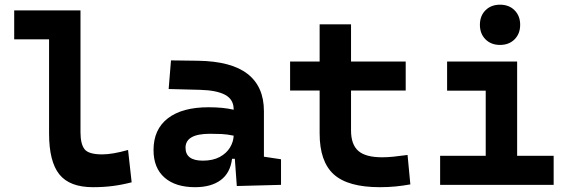

<svg xmlns="http://www.w3.org/2000/svg" viewBox="-20 -776 2384 806"><path d="M370.1 9.8Q272.5 9.8 229.2 -43.9Q186 -97.7 186 -215.8V-610.8H39.6V-732.4H317.9V-220.7Q317.9 -171.9 334.7 -149.9Q351.6 -127.9 409.2 -127.9Q452.1 -127.9 517.6 -146.5L532.7 -10.7Q491.2 0 452.6 4.9Q414.1 9.8 370.1 9.8Z M974.1 4.9 965.8 -109.4H954.1Q946.8 -49.8 906.5 -20Q866.2 9.8 798.8 9.8Q716.3 9.8 670.4 -30.8Q624.5 -71.3 624.5 -146Q624.5 -232.9 684.6 -279.3Q744.6 -325.7 855 -325.7Q887.2 -325.7 912.4 -323.2Q937.5 -320.8 960.9 -315.4V-316.9Q960.9 -358.4 925.5 -377.7Q890.1 -397 820.3 -398.9L688 -402.3L697.8 -522.5L810.5 -521Q951.2 -519 1019.5 -465.6Q1087.9 -412.1 1087.9 -309.6V-118.2L1159.7 -107.4V0ZM960.9 -206.5Q932.6 -212.4 909.7 -213.4Q886.7 -214.4 861.3 -214.4Q758.8 -214.4 758.8 -155.8Q758.8 -101.6 831.5 -101.6Q873.5 -101.6 902.1 -116.9Q930.7 -132.3 945.3 -156.5Q960 -180.7 960.9 -206.5Z M1574.7 9.8Q1440.9 9.8 1381.3 -43.9Q1321.8 -97.7 1321.8 -215.8V-396H1197.8V-517.6H1321.8V-673.8H1453.6V-517.6H1683.1V-396H1453.6V-228.5Q1453.6 -169.4 1484.1 -142.6Q1514.6 -115.7 1584.5 -115.7Q1606.9 -115.7 1632.6 -118.4Q1658.2 -121.1 1690.9 -125.5L1702.6 -2Q1670.4 3.9 1639.9 6.8Q1609.4 9.8 1574.7 9.8Z M1827.6 0V-122.1H2019V-395.5H1856.9V-517.6H2150.9V-122.1H2304.2V0ZM2079.1 -587.4Q2041.5 -587.4 2018.1 -610.8Q1994.6 -634.3 1994.6 -671.9Q1994.6 -709.5 2018.1 -732.9Q2041.5 -756.3 2079.1 -756.3Q2116.7 -756.3 2140.1 -732.9Q2163.6 -709.5 2163.6 -671.9Q2163.6 -634.3 2140.1 -610.8Q2116.7 -587.4 2079.1 -587.4Z"/></svg>

Font: Cascadia Code NF
Style: Bold
Weight: 700
Monospace: yes
Designer: Aaron Bell
Foundry: Saja Typeworks
Version: Version 2404.023; ttfautohint (v1.8.4)